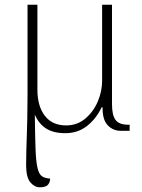

<svg xmlns="http://www.w3.org/2000/svg" viewBox="-20 -556 605 816"><path d="M149 240Q127 240 109 219Q91 198 91 145Q91 110 92 80.5Q93 51 94 19Q95 -13 96 -54.5Q97 -96 97 -155V-536H139V-175Q139 -105 170.5 -64Q202 -23 261 -23Q308 -23 342.5 -52Q377 -81 395.5 -124.5Q414 -168 414 -213V-536H456V-113Q456 -67 471 -46.5Q486 -26 524 -26H531V0H494Q460 0 437.5 -24Q415 -48 416 -100H412Q388 -50 349 -20Q310 10 258 10Q206 10 175 -10.5Q144 -31 128 -69Q129 23 131 77Q133 131 139.5 158Q146 185 159 193.5Q172 202 193 203Q193 218 184 229Q175 240 149 240Z"/></svg>

Font: Noto Serif ExtraLight
Style: Regular
Weight: 200
Designer: Monotype Design Team
Foundry: Monotype Imaging Inc.
Version: Version 2.015; ttfautohint (v1.8.4.7-5d5b)